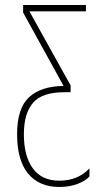

<svg xmlns="http://www.w3.org/2000/svg" viewBox="-20 -734 404 764"><path d="M216 10Q136 10 92 -43Q48 -96 48 -200Q48 -303 95.5 -347Q143 -391 233 -392L72 -684V-714H322V-689H97L261 -394V-367H236Q147 -367 111 -324.5Q75 -282 75 -200Q75 -112 111 -63.5Q147 -15 216 -15Q290 -15 336 -64V-32Q320 -14 288 -2Q256 10 216 10Z"/></svg>

Font: Noto Sans ExtraCondensed Thin
Style: Regular
Weight: 100
Width: 2
Designer: Monotype Design Team
Foundry: Monotype Imaging Inc.
Version: Version 2.013; ttfautohint (v1.8.4.7-5d5b)